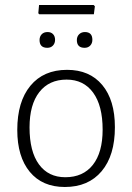

<svg xmlns="http://www.w3.org/2000/svg" viewBox="-20 -741 529 767"><path d="M354 -721 359 -716 355 -684H137L133 -688L136 -721ZM319 -613Q349 -613 349 -582Q349 -568 340.5 -559Q332 -550 318 -550Q287 -550 287 -581Q287 -595 296 -604Q305 -613 319 -613ZM170 -613Q184 -613 192 -604.5Q200 -596 200 -582Q200 -568 191.5 -559Q183 -550 169 -550Q138 -550 138 -581Q138 -595 146.5 -604Q155 -613 170 -613ZM248 -462Q338 -462 388.5 -401.5Q439 -341 439 -233Q439 -120 386 -57Q333 6 239 6Q149 6 99 -54.5Q49 -115 49 -222Q49 -335 101.5 -398.5Q154 -462 248 -462ZM246 -423Q176 -423 137 -373Q98 -323 98 -232Q98 -136 135.5 -84.5Q173 -33 241 -33Q312 -33 351 -82.5Q390 -132 390 -223Q390 -319 352 -371Q314 -423 246 -423Z"/></svg>

Font: Alegreya Sans Light
Style: Regular
Weight: 300
Designer: Juan Pablo del Peral
Foundry: Huerta Tipografica
Version: Version 2.007